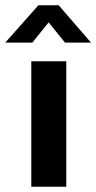

<svg xmlns="http://www.w3.org/2000/svg" viewBox="-47 -710 366 730"><path d="M205 0H72V-477H205ZM176 -690 299 -548H200L138 -625L76 -548H-27L99 -690Z"/></svg>

Font: Holmes&Hills Bold
Style: Bold
Weight: 500
Designer: Noopur Datye, Girish Dalvi, Yashodeep Gholap, Pallavi Karambelkar
Foundry: Ek Type
Version: ""